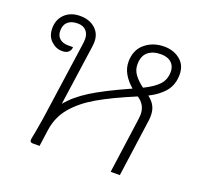

<svg xmlns="http://www.w3.org/2000/svg" viewBox="-106 -706 870 827"><g transform="rotate(20 329.0 -293.0)"><path d="M520 -364Q541 -348 550.5 -329.5Q560 -311 560 -287Q560 -274 559 -267L522 0H480L515 -253Q517 -269 517 -274Q517 -299 507 -316Q497 -333 479 -345Q376 -302 313 -265.5Q250 -229 212 -184Q174 -139 165 -79L154 0H123Q110 0 110 -11Q110 -17 112 -26Q114 -35 116 -46Q120 -66 128 -116L178 -468Q181 -485 181 -499Q181 -523 167.5 -537.5Q154 -552 129 -552Q100 -552 84 -538Q68 -524 68 -497Q68 -474 82.5 -461.5Q97 -449 120 -449H144Q144 -436 134.5 -426.5Q125 -417 105 -417Q77 -417 54.5 -438Q32 -459 32 -495Q32 -536 58.5 -561Q85 -586 128 -586Q170 -586 196.5 -563Q223 -540 223 -502Q223 -488 220 -471L182 -203Q216 -245 275 -282Q334 -319 446 -369Q420 -391 405 -417Q390 -443 390 -472Q390 -526 426 -556Q462 -586 514 -586Q556 -586 586 -562Q616 -538 616 -495Q616 -449 591 -418Q566 -387 520 -364ZM576 -493Q576 -519 559 -534.5Q542 -550 511 -550Q474 -550 452 -531.5Q430 -513 430 -474Q430 -449 445 -428.5Q460 -408 487 -388Q532 -410 554 -433.5Q576 -457 576 -493Z"/></g></svg>

Font: Krub ExtraLight
Style: Italic
Weight: 275
Italic angle: -8°
Designer: Ekaluck Peanpanawate
Foundry: Cadson Demak Co.,Ltd.
Version: Version 1.000; ttfautohint (v1.6)